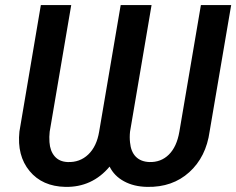

<svg xmlns="http://www.w3.org/2000/svg" viewBox="-20 -731 937 762"><path d="M897.5 -710.9 812 -209.5Q797.9 -107.9 731.2 -47.6Q664.6 12.7 564 10.7Q511.2 9.8 472.2 -11.5Q433.1 -32.7 415 -69.8Q345.7 12.7 239.3 10.7Q147.9 8.8 97.4 -52.2Q46.9 -113.3 57.1 -209L142.1 -710.9H262.7L177.2 -208.5Q174.8 -188 176.3 -167Q178.7 -131.8 197 -110.6Q215.3 -89.4 248 -87.9Q296.9 -85.9 330.3 -117.9Q363.8 -149.9 373.5 -208.5L459 -710.9H581.5L496.1 -208.5Q493.7 -186.5 496.1 -165.5Q499.5 -128.9 519 -109.1Q538.6 -89.4 572.3 -87.9Q618.7 -86.4 650.1 -117.4Q681.6 -148.4 691.9 -208.5L777.3 -710.9Z"/></svg>

Font: Roboto Medium
Style: Italic
Weight: 500
Italic angle: -12°
Designer: Google
Version: Version 2.134; 2016